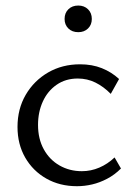

<svg xmlns="http://www.w3.org/2000/svg" viewBox="-20 -650 477 679"><path d="M252.1 8.5Q191.4 8.5 144 -18.4Q96.5 -45.3 69.2 -92.6Q41.9 -140 41.9 -201.2Q41.9 -265 71.1 -315Q100.4 -364.9 150.3 -393.8Q200.2 -422.6 263.2 -422.6Q305.8 -422.6 340.1 -408.9Q374.5 -395.2 401.1 -370.6L371.7 -318Q346.6 -343.6 317.6 -358Q288.6 -372.3 255 -372.3Q211.9 -372.3 180.1 -350.1Q148.3 -328 131.4 -290.9Q114.5 -253.8 114.5 -208.3Q114.5 -158.8 134.9 -121.9Q155.3 -84.9 190.6 -64.8Q225.9 -44.6 269.5 -44.6Q301.4 -44.6 331 -57.2Q360.6 -69.8 385.2 -93.2L407.8 -54.1Q385.4 -31.7 359 -17.9Q332.7 -4 305.9 2.2Q279 8.5 252.1 8.5ZM256.8 -536.2Q235.2 -536.2 221.8 -549.3Q208.4 -562.4 208.4 -583Q208.4 -604.1 221.8 -617.2Q235.2 -630.4 256.8 -630.4Q277.9 -630.4 291.3 -617.2Q304.7 -604.1 304.7 -583Q304.7 -562.4 291.3 -549.3Q277.9 -536.2 256.8 -536.2Z"/></svg>

Font: Ysabeau
Style: Bold
Weight: 700
Designer: Christian Thalmann (Catharsis Fonts)
Version: Version 2.000;gftools[0.9.27.dev2+g8671c4b]